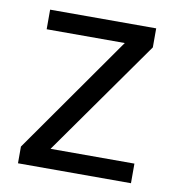

<svg xmlns="http://www.w3.org/2000/svg" viewBox="-66 -596 602 656"><g transform="rotate(10 235.0 -268.0)"><path d="M431 0H39V-58L327 -468H56V-536H424V-470L140 -68H431Z"/></g></svg>

Font: Noto Sans Hanunoo
Style: Regular
Weight: 400
Designer: Monotype Design Team
Foundry: Monotype Imaging Inc.
Version: Version 2.003; ttfautohint (v1.8.4.7-5d5b)